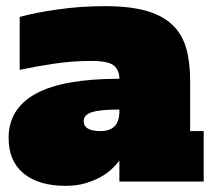

<svg xmlns="http://www.w3.org/2000/svg" viewBox="-20 -590 692 624"><path d="M368 -68Q359 -56 344 -41.5Q329 -27 307.5 -15Q286 -3 257.5 5.5Q229 14 193 14Q106 14 57 -26Q8 -66 8 -142Q8 -237 96.5 -285.5Q185 -334 368 -334Q368 -362 350 -377Q332 -392 276 -392Q216 -392 155.5 -383Q95 -374 44 -363V-535Q95 -549 169 -559.5Q243 -570 321 -570Q401 -570 454.5 -555Q508 -540 540 -509.5Q572 -479 585 -433.5Q598 -388 598 -328V-164H642V0H368ZM368 -234Q306 -234 279 -225.5Q252 -217 252 -196Q252 -164 307 -164Q368 -164 368 -228Z"/></svg>

Font: Alfa Slab One
Style: Regular
Weight: 400
Designer: JM Sole
Foundry: JM Sole
Version: Version 1.001